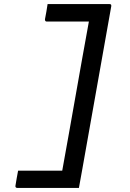

<svg xmlns="http://www.w3.org/2000/svg" viewBox="-20 -776 640 944"><path d="M214 -756H518Q521 -756 522.5 -755.5Q524 -755 525.5 -753.5Q527 -752 527 -750Q527 -748 527 -745Q509 -646 491.5 -545.5Q474 -445 456 -345.5Q438 -246 420.5 -146Q403 -46 385 54Q381 77 376.5 101Q372 125 368 148Q358 148 348 148Q338 148 328 148H65Q60 148 57.5 145Q55 142 56 137Q59 118 62 101Q65 84 69 63H286Q303 -29 319 -120.5Q335 -212 351.5 -304Q368 -396 384 -487.5Q400 -579 417 -670H210Q205 -670 203 -673Q201 -676 201 -681Q205 -701 208 -718.5Q211 -736 214 -756Z"/></svg>

Font: Rec Mono Linear
Style: Italic
Weight: 400
Italic angle: -10°
Monospace: yes
Version: Version 1.085; ttfautohint (v1.8.4.7-5d5b)